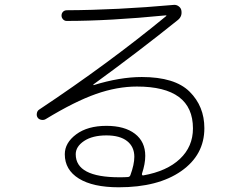

<svg xmlns="http://www.w3.org/2000/svg" viewBox="-20 -751 1040 806"><path d="M527.3 -15.6Q543.9 -60.5 543.9 -92.8Q543.9 -134.8 513.7 -158.7Q483.4 -182.6 426.8 -182.6Q368.2 -182.6 333 -159.2Q297.9 -135.7 297.9 -103.5Q297.9 -6.8 481.4 -6.8Q504.9 -6.8 515.6 -7.8Q524.4 -7.8 527.3 -15.6ZM171.9 -251Q164.1 -246.1 153.3 -248Q142.6 -250 137.7 -257.8Q132.8 -265.6 134.8 -275.9Q136.7 -286.1 144.5 -291Q435.5 -484.4 677.7 -683.6Q678.7 -684.6 678.7 -685.5Q678.7 -686.5 675.8 -686.5Q438.5 -663.1 259.8 -663.1Q251 -663.1 244.6 -669.9Q238.3 -676.8 238.3 -685.5Q238.3 -695.3 244.6 -701.7Q251 -708 260.7 -708Q470.7 -709 710 -730.5Q720.7 -731.4 730 -724.6Q739.3 -717.8 741.2 -708Q746.1 -682.6 726.6 -667Q566.4 -538.1 372.1 -396.5V-394.5Q372.1 -393.6 373 -393.6Q483.4 -427.7 575.2 -427.7Q713.9 -427.7 775.9 -366.2Q837.9 -304.7 837.9 -212.9Q837.9 -100.6 740.7 -32.7Q643.6 35.2 478.5 35.2Q370.1 35.2 311 -1.5Q252 -38.1 252 -103.5Q252 -151.4 299.8 -187Q347.7 -222.7 426.8 -222.7Q502.9 -222.7 546.4 -189.5Q589.8 -156.2 589.8 -96.7Q589.8 -63.5 576.2 -22.5Q575.2 -19.5 576.7 -16.6Q578.1 -13.7 581.1 -14.6Q680.7 -32.2 735.4 -84Q790 -135.7 790 -211.9Q790 -387.7 554.7 -387.7Q471.7 -387.7 382.8 -356.4Q293.9 -325.2 171.9 -251Z"/></svg>

Font: Rounded Mgen+ 2m light
Style: Regular
Weight: 200
Designer: [Source Han Sans]
Ryoko NISHIZUKA  (kana & ideographs); Paul D. Hunt (Latin, Greek & Cyrillic); Wenlong ZHANG  (bopomofo
Version: Version 1.059.20150602